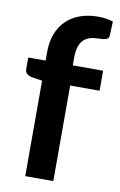

<svg xmlns="http://www.w3.org/2000/svg" viewBox="-84 -784 519 832"><g transform="rotate(10 175.0 -368.0)"><path d="M88 0V-420L43.5 -427Q29 -429.5 20.2 -437Q11.5 -444.5 11.5 -458V-508.5H88V-546.5Q88 -590.5 101.2 -625.5Q114.5 -660.5 139.2 -685Q164 -709.5 199.5 -722.5Q235 -735.5 279.5 -735.5Q315.5 -735.5 345.5 -726L343 -664Q342 -649.5 329.5 -646Q317 -642.5 300.5 -642.5Q278.5 -642.5 261.2 -637.8Q244 -633 232 -621.2Q220 -609.5 213.8 -590.2Q207.5 -571 207.5 -542.5V-508.5H341V-420.5H211.5V0Z"/></g></svg>

Font: Lato TR
Style: Bold
Weight: 700
Designer: Lukasz Dziedzic
Foundry: tyPoland Lukasz Dziedzic
Version: Version 1.104 2013